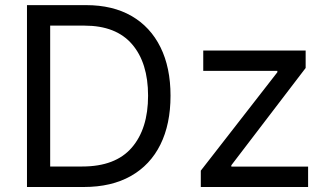

<svg xmlns="http://www.w3.org/2000/svg" viewBox="-20 -748 1314 768"><path d="M314.9 0H87.9V-727.5H324.2Q430.7 -727.5 506.1 -684.1Q581.5 -640.6 621.8 -559.3Q662.1 -478 662.1 -365.2Q662.1 -251.5 621.6 -169.7Q581.1 -87.9 503.4 -43.9Q425.8 0 314.9 0ZM180.7 -82H309.1Q441.9 -82 507.1 -157.5Q572.3 -232.9 572.3 -365.2Q572.3 -496.6 508.3 -571Q444.3 -645.5 317.9 -645.5H180.7ZM783.2 0V-65.4L1089.4 -459V-464.4H793V-545.9H1202.6V-476.1L905.3 -86.9V-81.5H1212.4V0Z"/></svg>

Font: Inter-Regular
Style: Regular
Weight: 400
Designer: Rasmus Andersson
Foundry: rsms
Version: Version 4.000;git-a52131595